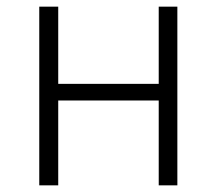

<svg xmlns="http://www.w3.org/2000/svg" viewBox="-20 -557 652 577"><path d="M98 0V-537H155V-305H457V-537H513V0H457V-255H155V0Z"/></svg>

Font: IBM Plex Sans JP Light
Style: Regular
Weight: 300
Designer: Mike Abbink; Paul van der Laan; Pieter van Rosmalen; Wujin Sim; Yejin Wi; Jinhee Kim; Boomi Park; Yona Kim; Kichan Ma
Foundry: Sandoll Inc.
Version: Version 1.002